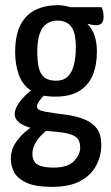

<svg xmlns="http://www.w3.org/2000/svg" viewBox="-20 -530 433 747"><path d="M183 197Q116 197 81 180Q46 163 34 138Q22 113 22 88Q22 53 42 23.5Q62 -6 92.5 -28.5Q123 -51 157 -61L187 -37Q168 -29 149 -12Q130 5 118 26Q106 47 106 69Q106 84 112.5 96.5Q119 109 137.5 115.5Q156 122 190 122Q244 122 268 96.5Q292 71 292 45Q292 22 282 9.5Q272 -3 247.5 -9.5Q223 -16 179 -19Q137 -23 105 -31Q73 -39 55 -53Q37 -67 37 -87Q38 -103 48 -120.5Q58 -138 76.5 -156.5Q95 -175 120 -192L170 -175Q164 -171 153 -160.5Q142 -150 133 -137.5Q124 -125 124 -114Q124 -101 158 -95Q192 -89 242 -83Q281 -77 311 -64.5Q341 -52 357.5 -29Q374 -6 374 34Q374 77 354 114.5Q334 152 292 174.5Q250 197 183 197ZM195 -154Q135 -154 101 -177Q67 -200 53 -239.5Q39 -279 39 -327Q39 -393 60 -433.5Q81 -474 119 -492Q157 -510 206 -510Q217 -510 233.5 -507Q250 -504 264 -499L281 -463Q316 -449 336.5 -416Q357 -383 357 -329Q357 -276 340.5 -237Q324 -198 288.5 -176Q253 -154 195 -154ZM199 -216Q226 -216 242.5 -231Q259 -246 267 -275.5Q275 -305 275 -348Q275 -403 257 -426.5Q239 -450 202 -450Q181 -450 163 -438.5Q145 -427 135 -400.5Q125 -374 125 -329Q125 -294 130.5 -268.5Q136 -243 152 -229.5Q168 -216 199 -216ZM355 -432Q340 -432 319 -437.5Q298 -443 277 -449.5Q256 -456 242.5 -461Q229 -466 229 -466L220 -502H375Q378 -497 380.5 -487.5Q383 -478 383 -464Q383 -447 375.5 -439.5Q368 -432 355 -432Z"/></svg>

Font: Yanone Kaffeesatz
Style: Regular
Weight: 400
Designer: Yanone (Cyrillic: Daniel Pouzeot, Huerta Tipografica, and Cyreal)
Foundry: Yanone
Version: Version 2.003